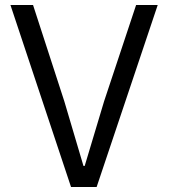

<svg xmlns="http://www.w3.org/2000/svg" viewBox="-20 -753 679 773"><path d="M369 0H266L22 -733H113L239 -345L316 -85H321L399 -345L528 -733H615Z"/></svg>

Font: IBM Plex Sans JP
Style: Regular
Weight: 400
Designer: Mike Abbink; Paul van der Laan; Pieter van Rosmalen; Wujin Sim; Yejin Wi; Jinhee Kim; Boomi Park; Yona Kim; Kichan Ma
Foundry: Sandoll Inc.
Version: Version 1.001